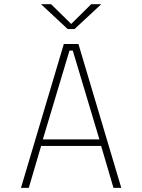

<svg xmlns="http://www.w3.org/2000/svg" viewBox="-20 -914 690 934"><path d="M570 0H532L472 -204H180L120 0H82L290.5 -700H361.5ZM318 -668 188.5 -236H463.5L334 -668ZM179.5 -893.5H228.5L326.5 -797.5L423.5 -893.5H472.5L342.5 -772.5H309.5Z"/></svg>

Font: Trispace Thin
Style: Regular
Weight: 100
Designer: Tyler Finck
Foundry: Etcetera Type Company
Version: Version 1.210